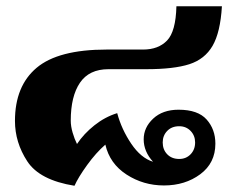

<svg xmlns="http://www.w3.org/2000/svg" viewBox="-20 -585 764 616"><path d="M28 -197Q28 -309 97.5 -367.5Q167 -426 322 -426H439Q488 -426 516 -455Q544 -484 546 -565H692Q687 -481 662 -438Q637 -395 587.5 -379Q538 -363 449 -363H328Q266 -363 236.5 -319.5Q207 -276 207 -198Q207 -180 213 -159.5Q219 -139 227 -123Q249 -156 283 -183Q317 -210 356 -222Q370 -170 401 -124Q432 -78 471 -66Q441 -99 441 -138Q441 -176 471.5 -204.5Q502 -233 553 -233Q615 -233 643 -201.5Q671 -170 671 -124Q671 -62 622.5 -26Q574 10 506 10Q440 10 386 -25Q332 -60 318 -121Q288 -95 259.5 -55.5Q231 -16 219 11Q107 -7 67.5 -67.5Q28 -128 28 -197ZM606 -128Q606 -150 591.5 -165Q577 -180 555 -180Q531 -180 516.5 -165Q502 -150 502 -128Q502 -105 516.5 -90Q531 -75 555 -75Q577 -75 591.5 -90Q606 -105 606 -128Z"/></svg>

Font: Taviraj ExtraBold
Style: Regular
Weight: 800
Designer: Katatrad Team
Foundry: CadsonDemak
Version: Version 1.001